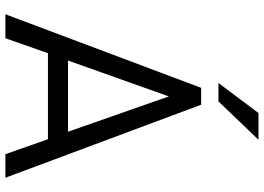

<svg xmlns="http://www.w3.org/2000/svg" viewBox="-150 -804 954 693"><g transform="rotate(90 326.5 -457.0)"><path d="M621 0H536L482 -153.5H171.5L117.5 0H31L296.5 -706.5H357.5ZM455 -226 327.5 -590 198 -226ZM345.5 -769H279L387.5 -913.5H484Z"/></g></svg>

Font: Acari Sans
Style: Regular
Weight: 400
Designer: Alfredo Marco Pradil and Stefan Peev (font) & Cristiano Sobral (main changes)
Foundry: Alfredo Marco Pradil and Stefan Peev (font) & Cristiano Sobral (main changes)
Version: Version 1.063; ttfautohint (v1.8.3)